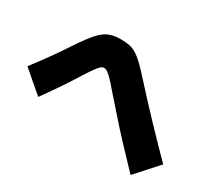

<svg xmlns="http://www.w3.org/2000/svg" viewBox="-126 -898 1252 1129"><g transform="rotate(30 500.0 -333.5)"><path d="M855 -2Q778 -82 718.5 -146Q659 -210 610 -266Q561 -322 513 -376Q481 -414 461 -434Q441 -454 429 -462Q417 -470 406 -470Q396 -470 385.5 -461.5Q375 -453 358 -429.5Q341 -406 313 -362Q282 -312 244.5 -256Q207 -200 155 -128L10 -253Q65 -324 107.5 -384.5Q150 -445 184 -497Q230 -566 262.5 -602Q295 -638 328 -651.5Q361 -665 406 -665Q440 -665 465.5 -660Q491 -655 515 -640Q539 -625 568 -597Q597 -569 638 -523Q733 -418 819 -328Q905 -238 990 -152Z"/></g></svg>

Font: M PLUS 2 Black
Style: Regular
Weight: 900
Designer: Coji Morishita
Foundry: UNDERFOREST DESIGN
Version: Version 1.001